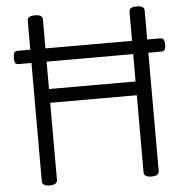

<svg xmlns="http://www.w3.org/2000/svg" viewBox="-63 -1035 1079 1111"><g transform="rotate(-5 476.5 -480.0)"><path d="M181 14Q137 14 137 -14V-947Q137 -961 148 -967.5Q159 -974 181 -974Q225 -974 225 -947V-542H728V-947Q728 -961 739 -967.5Q750 -974 772 -974Q816 -974 816 -947V-14Q816 0 805 7Q794 14 772 14Q728 14 728 -14V-462H225V-14Q225 0 214 7Q203 14 181 14ZM65 -701Q47 -701 42.5 -711Q38 -721 38 -738Q38 -757 42.5 -767.5Q47 -778 65 -778H889Q907 -778 912 -767.5Q917 -757 917 -738Q917 -721 912 -711Q907 -701 889 -701Z"/></g></svg>

Font: Playwrite IT Trad
Style: Regular
Weight: 400
Designer: Veronika Burian, José Scaglione
Foundry: TypeTogether
Version: Version 1.002